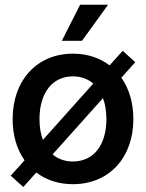

<svg xmlns="http://www.w3.org/2000/svg" viewBox="-20 -749 603 793"><path d="M281.2 11.7C430.7 11.7 530.8 -98.1 530.8 -256.8C530.8 -324.2 513.2 -382.8 481.4 -428.2L538.6 -492.2L486.8 -539.1L432.6 -479C392.1 -509.8 340.8 -527.3 281.2 -527.3C132.3 -527.3 32.2 -417 32.2 -256.8C32.2 -189.9 49.8 -131.8 81.5 -86.9L24.4 -23.4L76.2 23.4L129.9 -36.6C170.4 -5.4 222.2 11.7 281.2 11.7ZM281.2 -82C248 -82 219.2 -92.3 197.3 -111.3L405.3 -343.8C414.6 -318.8 419.4 -289.6 419.4 -256.8C419.4 -149.9 366.7 -82 281.2 -82ZM235.4 -580.6H318.8L426.3 -729.5H311ZM143.1 -256.8C143.1 -365.7 196.3 -433.6 281.2 -433.6C314.5 -433.6 343.3 -422.9 365.2 -403.8L157.2 -171.4C147.9 -195.8 143.1 -224.6 143.1 -256.8Z"/></svg>

Font: Raveo Display Display Medium
Style: Regular
Weight: 500
Designer: Jakub Foglar, Rasmus Andersson (Inter)
Foundry: Jakubfoglar.com
Version: Version 1.100;Glyphs 3.2.3 (3260)